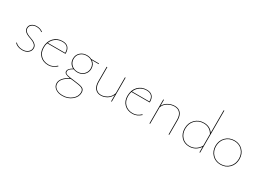

<svg xmlns="http://www.w3.org/2000/svg" viewBox="-24 -1617 3829 2811"><g transform="rotate(30 1890.5 -211.0)"><path d="M177 3Q93 3 46 -48L54 -55Q99 -7 177 -7Q230 -7 265.5 -35Q301 -63 301 -106Q301 -139 277.5 -161Q254 -183 220.5 -195.5Q187 -208 153.5 -221Q120 -234 96.5 -257Q73 -280 73 -314Q73 -358 107 -383.5Q141 -409 191 -409Q252 -409 295 -374L288 -366Q250 -399 191 -399Q145 -399 114.5 -375.5Q84 -352 84 -314Q84 -282 107.5 -261Q131 -240 164.5 -227.5Q198 -215 231.5 -202Q265 -189 288.5 -165Q312 -141 312 -106Q312 -58 273.5 -27.5Q235 3 177 3Z M748 -65 756 -57Q690 3 616 3Q528 3 475 -50Q422 -103 422 -189Q422 -288 479.5 -348.5Q537 -409 627 -409Q691 -409 722.5 -374.5Q754 -340 754 -278Q754 -271 753 -268H445Q433 -232 433 -189Q433 -107 483.5 -57Q534 -7 616 -7Q689 -7 748 -65ZM628 -399Q566 -399 518.5 -366.5Q471 -334 449 -278H743Q743 -399 628 -399Z M1250 -391V-381H1134Q1192 -341 1192 -267Q1192 -204 1148 -161.5Q1104 -119 1036 -119Q1003 -119 970 -132Q932 -111 915.5 -93.5Q899 -76 899 -55Q899 -39 908 -28.5Q917 -18 942 -11.5Q967 -5 988 -2Q1009 1 1055 6Q1163 17 1203.5 35Q1244 53 1244 107Q1244 180 1178.5 234.5Q1113 289 1018 289Q947 289 901 255.5Q855 222 855 167Q855 124 888.5 82.5Q922 41 988 8Q939 1 913.5 -12.5Q888 -26 888 -55Q888 -96 959 -137Q883 -178 883 -265Q883 -327 927 -368Q971 -409 1038 -409Q1083 -409 1117 -391ZM1181 -267Q1181 -325 1141 -362Q1101 -399 1038 -399Q976 -399 935 -361Q894 -323 894 -265Q894 -207 934.5 -168Q975 -129 1036 -129Q1099 -129 1140 -168.5Q1181 -208 1181 -267ZM1233 107Q1233 59 1195 43Q1157 27 1053 16Q1019 12 1004 11Q866 79 866 167Q866 218 908 248.5Q950 279 1018 279Q1109 279 1171 227.5Q1233 176 1233 107Z M1680 -406H1691V0H1680V-110Q1654 -53 1604.5 -25Q1555 3 1504 3Q1442 3 1406.5 -39Q1371 -81 1371 -157V-406H1382V-157Q1382 -87 1414.5 -47Q1447 -7 1504 -7Q1557 -7 1608.5 -40Q1660 -73 1680 -138Z M2172 -65 2180 -57Q2114 3 2040 3Q1952 3 1899 -50Q1846 -103 1846 -189Q1846 -288 1903.5 -348.5Q1961 -409 2051 -409Q2115 -409 2146.5 -374.5Q2178 -340 2178 -278Q2178 -271 2177 -268H1869Q1857 -232 1857 -189Q1857 -107 1907.5 -57Q1958 -7 2040 -7Q2113 -7 2172 -65ZM2052 -399Q1990 -399 1942.5 -366.5Q1895 -334 1873 -278H2167Q2167 -399 2052 -399Z M2525 -409Q2590 -409 2626 -367Q2662 -325 2662 -249V0H2651V-249Q2651 -321 2618 -360Q2585 -399 2524 -399Q2469 -399 2415.5 -369.5Q2362 -340 2339 -280V0H2328V-406H2339V-304Q2366 -357 2419 -383Q2472 -409 2525 -409Z M3173 -711H3184V0H3173V-92Q3108 3 2998 3Q2914 3 2862 -53.5Q2810 -110 2810 -197Q2810 -289 2869 -349Q2928 -409 3017 -409Q3119 -409 3173 -330ZM2998 -7Q3110 -7 3173 -111V-309Q3121 -399 3017 -399Q2932 -399 2876.5 -342Q2821 -285 2821 -197Q2821 -114 2870.5 -60.5Q2920 -7 2998 -7Z M3526 3Q3440 3 3384 -55Q3328 -113 3328 -201Q3328 -291 3387 -350Q3446 -409 3535 -409Q3620 -409 3676 -351.5Q3732 -294 3732 -206Q3732 -115 3673.5 -56Q3615 3 3526 3ZM3526 -7Q3611 -7 3666 -63.5Q3721 -120 3721 -206Q3721 -290 3668.5 -344.5Q3616 -399 3535 -399Q3450 -399 3394.5 -343Q3339 -287 3339 -201Q3339 -117 3392 -62Q3445 -7 3526 -7Z"/></g></svg>

Font: EauTest Hairline
Style: Regular
Weight: 250
Designer: Christian Thalmann (Catharsis Fonts)
Version: Version 0.001;PS 000.001;hotconv 1.0.88;makeotf.lib2.5.64775